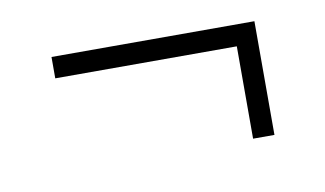

<svg xmlns="http://www.w3.org/2000/svg" viewBox="-36 -332 509 301"><g transform="rotate(-10 219.0 -181.5)"><path d="M347 -91V-238H58V-272H381V-91Z"/></g></svg>

Font: Saira UltraCondensed Thin
Style: Regular
Weight: 250
Width: 1
Designer: Hector Gatti with collaboration of the Omnibus-Type team
Foundry: Omnibus-Type
Version: Version 1.101